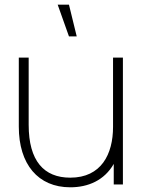

<svg xmlns="http://www.w3.org/2000/svg" viewBox="-20 -785 613 817"><path d="M273.5 -765H225.5L273.5 -630H306.5ZM279 12C355 12 424 -17.5 464 -87.5V0H503V-540H461V-245C461 -129 411 -29 279 -29C167 -29 102 -100 102 -254V-540H60V-246C60 -86 142 12 279 12Z"/></svg>

Font: Hauora ExtraLight
Style: Regular
Weight: 200
Designer: Mikhail Sharanda
Foundry: WCYS & Co.
Version: Version 1.010